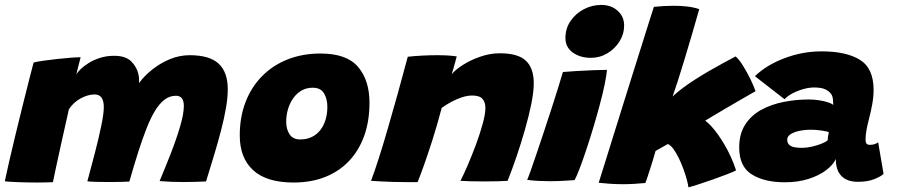

<svg xmlns="http://www.w3.org/2000/svg" viewBox="-38 -752 3747 800"><path d="M-18 3.5Q-12 -26 -0.2 -77.2Q11.5 -128.5 26.2 -189.2Q41 -250 55.8 -309.8Q70.5 -369.5 83 -418Q95.5 -466.5 102 -491.5Q118 -495.5 144.2 -499.2Q170.5 -503 200.2 -506.2Q230 -509.5 256.2 -511.5Q282.5 -513.5 298 -513.5Q296 -505 293.2 -494.8Q290.5 -484.5 288 -474.5Q285.5 -464.5 283.5 -456.2Q281.5 -448 280 -442.5Q285 -451 298.2 -464Q311.5 -477 332 -489.8Q352.5 -502.5 379.2 -511Q406 -519.5 438 -519.5Q485.5 -519.5 509 -496Q532.5 -472.5 539 -441.5Q541 -433 541.2 -423.8Q541.5 -414.5 541.5 -406Q562 -434.5 594.8 -461Q627.5 -487.5 668.2 -504.8Q709 -522 752.5 -522Q835 -522 873 -486.8Q911 -451.5 911 -380Q911 -345 903.5 -301.8Q896 -258.5 883.2 -209.2Q870.5 -160 854.2 -106.2Q838 -52.5 820.5 4Q797.5 5 773.2 5.8Q749 6.5 725.5 6.5Q700.5 6.5 675.8 5.5Q651 4.5 627 2.5Q649.5 -51 673 -111Q696.5 -171 712.2 -224.2Q728 -277.5 728 -310.5Q728 -353 695 -353Q668.5 -353 647 -336.2Q625.5 -319.5 607 -288.8Q588.5 -258 572 -215.5Q555.5 -173 539 -122Q529.5 -93 520.2 -61.2Q511 -29.5 501 4.5Q489 5 466.8 5.8Q444.5 6.5 419.5 6.5Q390 6.5 363.2 5.8Q336.5 5 326 3.5Q342.5 -57 358.2 -118Q374 -179 384.2 -229Q394.5 -279 394.5 -306Q394.5 -331.5 385.2 -345Q376 -358.5 355.5 -358.5Q341.5 -358.5 326.5 -354Q311.5 -349.5 297 -341.5Q282.5 -333.5 270.2 -322Q258 -310.5 249 -296.5Q231 -217 216.2 -150Q201.5 -83 192.5 -41Q183.5 1 182.5 7Q176 7.5 154.8 8Q133.5 8.5 117.5 8.5Q77.5 8.5 38.2 7Q-1 5.5 -18 3.5Z M1185.5 8.5Q1072.5 8.5 1016.8 -42.8Q961 -94 961 -187.5Q961 -265 985.5 -327.8Q1010 -390.5 1054.8 -435.5Q1099.5 -480.5 1161.2 -504.8Q1223 -529 1297.5 -529Q1406.5 -529 1454 -473.2Q1501.5 -417.5 1501.5 -324Q1501.5 -248 1479.8 -186.8Q1458 -125.5 1416.8 -81.8Q1375.5 -38 1317.2 -14.8Q1259 8.5 1185.5 8.5ZM1212.5 -171Q1241 -171 1262.2 -181.8Q1283.5 -192.5 1297.8 -211.5Q1312 -230.5 1319 -255Q1326 -279.5 1326 -307Q1326 -339 1312.2 -362.8Q1298.5 -386.5 1265 -386.5Q1239 -386.5 1218.5 -374.8Q1198 -363 1183.8 -342.8Q1169.5 -322.5 1162 -297.2Q1154.5 -272 1154.5 -245Q1154.5 -213 1168.8 -192Q1183 -171 1212.5 -171Z M1702 7Q1683 7 1655.2 6.8Q1627.5 6.5 1599 6Q1577 5 1547.5 3.8Q1518 2.5 1508 1.5Q1523.5 -40 1541.2 -95.5Q1559 -151 1578.2 -217.5Q1597.5 -284 1618.5 -359.2Q1639.5 -434.5 1661 -515.5Q1685.5 -518.5 1718.5 -520.2Q1751.5 -522 1783.5 -522Q1807 -522 1828.2 -520.8Q1849.5 -519.5 1865 -517Q1864 -513 1860.5 -499.8Q1857 -486.5 1852.5 -470.8Q1848 -455 1844 -442.5Q1858 -460.5 1890 -481Q1922 -501.5 1963 -515.8Q2004 -530 2044.5 -530Q2120.5 -530 2153.2 -499Q2186 -468 2186 -405Q2186 -369.5 2175.8 -319Q2165.5 -268.5 2149.2 -211.5Q2133 -154.5 2114 -99Q2095 -43.5 2077 1.5Q2064 2.5 2037.5 3.2Q2011 4 1981.5 4Q1949.5 4 1921 3.2Q1892.5 2.5 1880.5 1.5Q1893 -22.5 1910.5 -63Q1928 -103.5 1945 -149.2Q1962 -195 1973.2 -236Q1984.5 -277 1984.5 -302Q1984.5 -326.5 1972.2 -340.2Q1960 -354 1929.5 -354Q1910 -354 1887.5 -346.8Q1865 -339.5 1843 -327.8Q1821 -316 1802.5 -302.5Q1782.5 -227 1763.5 -167.8Q1744.5 -108.5 1729 -65Q1713.5 -21.5 1702 7Z M2356 -1.5Q2346.5 -1 2316.2 1Q2286 3 2252.5 3Q2229.5 3 2205.8 1.8Q2182 0.5 2158.5 -2.5Q2163.5 -13.5 2174 -43.2Q2184.5 -73 2198.8 -115Q2213 -157 2228.8 -204.5Q2244.5 -252 2259.8 -299Q2275 -346 2287.5 -386Q2300 -426 2307.5 -452Q2329.5 -454 2364.2 -456Q2399 -458 2433.8 -459.5Q2468.5 -461 2491 -461Q2490 -443 2481.8 -402Q2473.5 -361 2460.5 -313.5Q2448.5 -268.5 2434 -220.2Q2419.5 -172 2404.8 -127.8Q2390 -83.5 2377.2 -50Q2364.5 -16.5 2356 -1.5ZM2424 -511Q2379.5 -511 2348.8 -533Q2318 -555 2318 -593.5Q2318 -633.5 2339.2 -664.5Q2360.5 -695.5 2394.5 -713.5Q2428.5 -731.5 2467.5 -731.5Q2508.5 -731.5 2535.5 -707.2Q2562.5 -683 2562.5 -646Q2562.5 -610 2543.2 -579.2Q2524 -548.5 2492.5 -529.8Q2461 -511 2424 -511Z M2830.5 28.5Q2829 16 2823.5 -4.2Q2818 -24.5 2809.5 -47.8Q2801 -71 2790.5 -92.8Q2780 -114.5 2768.5 -130.5Q2757 -146.5 2745 -152Q2740.5 -149.5 2732.8 -145.2Q2725 -141 2716.8 -136.2Q2708.5 -131.5 2702.2 -128Q2696 -124.5 2693.5 -123Q2687.5 -101.5 2681.5 -82Q2675.5 -62.5 2670 -45.5Q2664.5 -28.5 2659.8 -14.2Q2655 0 2651 10.5Q2626.5 13 2603 14.2Q2579.5 15.5 2557.5 15.5Q2527 15.5 2501 13.5Q2475 11.5 2456.5 9.5Q2465.5 -19 2480.8 -67.8Q2496 -116.5 2515.2 -178.2Q2534.5 -240 2555.5 -307.5Q2576.5 -375 2597.2 -440.8Q2618 -506.5 2636 -564Q2654 -621.5 2667.2 -663.2Q2680.5 -705 2686.5 -723.5Q2708 -725.5 2728.8 -726.8Q2749.5 -728 2769.5 -728Q2799 -728 2826 -724.8Q2853 -721.5 2875.5 -714Q2861.5 -664 2845.5 -609.5Q2829.5 -555 2814 -504Q2798.5 -453 2785.5 -412.5Q2772.5 -372 2764.5 -350Q2783.5 -368 2807.8 -386Q2832 -404 2859.5 -421.5Q2887 -439 2915.8 -455.8Q2944.5 -472.5 2972.8 -487.8Q3001 -503 3027 -517Q3041 -505.5 3058 -478Q3075 -450.5 3089.5 -420.8Q3104 -391 3110 -372Q3084.5 -357.5 3054.2 -340Q3024 -322.5 2994 -305Q2964 -287.5 2939.5 -272.8Q2915 -258 2900.5 -249.5Q2912.5 -240.5 2926 -225.8Q2939.5 -211 2953.5 -191.5Q2967.5 -172 2981.2 -148.5Q2995 -125 3007.2 -98.2Q3019.5 -71.5 3029 -42Q3018 -36 2991.2 -25.8Q2964.5 -15.5 2932.5 -4.2Q2900.5 7 2872.2 16.2Q2844 25.5 2830.5 28.5Z M3232 7.5Q3147 7.5 3094.5 -25.2Q3042 -58 3042 -137.5Q3042 -194 3066.8 -232.5Q3091.5 -271 3133.2 -294Q3175 -317 3226.8 -327.2Q3278.5 -337.5 3333 -337.5Q3354 -337.5 3374.8 -334.2Q3395.5 -331 3411.8 -325.8Q3428 -320.5 3434 -314.5Q3434 -320 3432.8 -335.5Q3431.5 -351 3426 -359Q3416.5 -372.5 3400.2 -380Q3384 -387.5 3353.5 -387.5Q3332 -387.5 3307.2 -380.2Q3282.5 -373 3262 -361.8Q3241.5 -350.5 3231 -338.5L3107.5 -434.5Q3154.5 -480.5 3230 -509.2Q3305.5 -538 3385.5 -538Q3488 -538 3545 -502.8Q3602 -467.5 3602 -377Q3602 -349 3596.2 -317.2Q3590.5 -285.5 3582.5 -255.5Q3576.5 -232.5 3572.5 -211Q3568.5 -189.5 3568.5 -171Q3568.5 -157.5 3573 -153Q3577.5 -148.5 3586 -148.5Q3597.5 -148.5 3605.8 -151.2Q3614 -154 3621 -159L3643.5 -27.5Q3633 -17 3605.5 -5.8Q3578 5.5 3536.5 5.5Q3492 5.5 3468.2 -18.5Q3444.5 -42.5 3444.5 -89.5Q3433.5 -65 3404 -42.8Q3374.5 -20.5 3330.8 -6.5Q3287 7.5 3232 7.5ZM3304 -136Q3322 -136 3343.8 -140.8Q3365.5 -145.5 3384 -152.8Q3402.5 -160 3410.5 -167.5Q3410.5 -173 3412.2 -184.2Q3414 -195.5 3415.5 -201Q3407.5 -205 3384.5 -208.2Q3361.5 -211.5 3339.5 -211.5Q3324 -211.5 3307 -209.2Q3290 -207 3275.2 -202Q3260.5 -197 3251.2 -189Q3242 -181 3242 -170Q3242 -153 3255.5 -144.5Q3269 -136 3304 -136Z"/></svg>

Font: Grandstander Thin Black
Style: Italic
Weight: 900
Italic angle: -15°
Version: Version 1.200